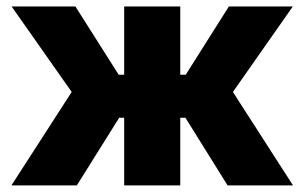

<svg xmlns="http://www.w3.org/2000/svg" viewBox="-20 -562 923 582"><path d="M14.6 0 197.3 -283.2 15.1 -542.5H208.5L339.8 -335.4H356.4V-542.5H526.4V-335.4H543L673.8 -542.5H867.7L686 -283.2L868.2 0H669.9L542 -205.1H526.4V0H356.4V-205.1H341.3L212.9 0Z"/></svg>

Font: Inter 16pt ExtraBold
Style: Regular
Weight: 800
Version: Version 4.001;git-66647c0bb